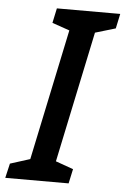

<svg xmlns="http://www.w3.org/2000/svg" viewBox="-75 -752 517 791"><g transform="rotate(5 183.5 -357.0)"><path d="M-23 0 -9 -60 73 -86 187 -628 115 -653 128 -714H390L377 -653L293 -628L179 -86L252 -60L239 0Z"/></g></svg>

Font: Noto Sans Display Medium
Style: Italic
Weight: 500
Italic angle: -12°
Designer: Monotype Design Team
Foundry: Monotype Imaging Inc.
Version: Version 2.003